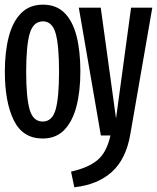

<svg xmlns="http://www.w3.org/2000/svg" viewBox="-22 -573 664 812"><path d="M158.5 12.8Q74.4 12.8 36.4 -64.1Q-1.5 -141 -1.5 -269.7Q-1.5 -353.8 15.1 -417.7Q31.8 -481.5 67.4 -517.4Q103.1 -553.3 159.5 -553.3Q215.9 -553.3 250.8 -518.5Q285.6 -483.6 301.8 -420.3Q317.9 -356.9 317.9 -270.8Q317.9 -187.2 301.3 -123.1Q284.6 -59 249.5 -23.1Q214.4 12.8 158.5 12.8ZM292.3 219 278.5 152.8Q351.8 136.4 390.5 103.8Q429.2 71.3 445.1 0H404.6L311.3 -540.5H404.1L468.7 -71.8L532.3 -540.5H622.1L529.2 -5.6Q511.3 99.5 451.3 153.8Q391.3 208.2 292.3 219ZM158.5 -59Q199 -59 213.3 -109.7Q227.7 -160.5 227.7 -270.8Q227.7 -381 213.3 -431.8Q199 -482.6 159.5 -482.6Q119 -482.6 103.8 -431.5Q88.7 -380.5 88.7 -269.7Q88.7 -160.5 103.3 -109.7Q117.9 -59 158.5 -59Z"/></svg>

Font: Fira Code Retina
Style: Regular
Weight: 450
Monospace: yes
Designer: Carrois Corporate, Edenspiekermann AG, Nikita Prokopov
Foundry: Carrois Corporate, Edenspiekermann AG, Nikita Prokopov
Version: Version 6.002